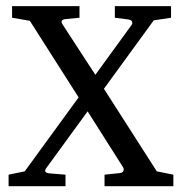

<svg xmlns="http://www.w3.org/2000/svg" viewBox="-20 -644 610 644"><path d="M561.5 -19.5H330.6V-58.1L382.3 -63.5Q395 -64.9 395 -76.2Q395 -79.1 393.1 -82.5L273.9 -270.5L134.8 -79.6Q131.3 -74.7 131.3 -71.3Q131.3 -64 146 -62.5L199.7 -58.1V-19.5H8.8V-58.1L63 -69.3L243.7 -317.4L80.1 -574.2L20.5 -584.5V-623.5H246.6V-584.5L200.7 -580.1Q186.5 -578.6 186.5 -571.3Q186.5 -566.9 189.9 -562L299.8 -393.1L420.9 -559.6Q423.8 -563.5 423.8 -566.4Q423.8 -577.1 411.1 -578.6L365.2 -584.5V-623.5H553.7V-584.5L495.6 -575.7L328.6 -346.2L505.9 -69.3L561.5 -58.1Z"/></svg>

Font: Annapurna SIL
Style: Regular
Weight: 400
Designer: Peter Martin, Annie Olsen
Foundry: SIL International
Version: Version 2.000